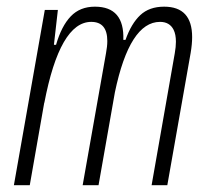

<svg xmlns="http://www.w3.org/2000/svg" viewBox="-20 -547 626 567"><path d="M150.9 -517.6 139.2 -414.6H145.5Q161.6 -470.2 189 -498.8Q216.3 -527.3 260.3 -527.3Q347.7 -527.3 344.2 -429.2H350.6Q367.7 -477.5 394.3 -502.4Q420.9 -527.3 464.8 -527.3Q547.4 -527.3 547.4 -437.5Q547.4 -416.5 543 -390.6L474.1 0H427.7L496.1 -389.6Q499.5 -408.7 499.5 -423.8Q499.5 -445.3 492.7 -459Q481 -482.4 452.6 -482.4Q362.8 -482.4 319.3 -274.4L271 0H224.1L293 -389.6Q296.9 -410.2 296.9 -425.8Q296.9 -482.4 249.5 -482.4Q156.7 -482.4 110.8 -242.7V-244.6L67.9 0H21L112.3 -517.6Z"/></svg>

Font: CaskaydiaCove NFP ExtraLight
Style: Italic
Weight: 200
Italic angle: -10°
Designer: Aaron Bell
Foundry: Saja Typeworks
Version: Version 2111.001; VTT 6.35;Nerd Fonts 3.1.1